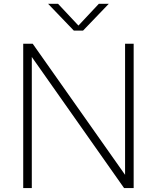

<svg xmlns="http://www.w3.org/2000/svg" viewBox="-20 -964 804 984"><path d="M99 0V-740H147.5L621 -68V-740H665V0H616L143 -672V0ZM358.5 -807 226.5 -944.5H277.5L382 -833L486.5 -944.5H537.5L405.5 -807Z"/></svg>

Font: Encode Sans SemiExpanded SemiExpanded ExtraLight
Style: Regular
Weight: 200
Width: 6
Designer: Multiple Designers
Foundry: Impallari Type
Version: Version 3.000; ttfautohint (v1.8.3) -l 8 -r 50 -G 200 -x 14 